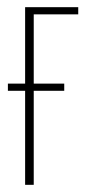

<svg xmlns="http://www.w3.org/2000/svg" viewBox="-20 -515 258 535"><path d="M50 -495H198V-475H74V0H50ZM2 -282H159V-262H2Z"/></svg>

Font: Moniqa Thin Paragraph
Style: Regular
Weight: 100
Designer: Rajesh Rajput
Foundry: Rajesh Rajput
Version: Version 1.000